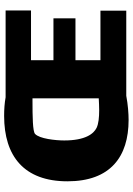

<svg xmlns="http://www.w3.org/2000/svg" viewBox="120 -736 628 907"><g transform="rotate(-90 433.5 -283.0)"><path d="M837 -450V-570H427C399 -575 370 -577 339 -577C149 -577 30 -483 30 -278C30 -75 146 11 320 11C349 11 392 8 434 0H836V-122H602V-240H800V-344H602V-450ZM283 -140C254 -154 223 -194 223 -293C223 -334 231 -410 254 -431C266 -442 336 -443 410 -443H422V-130C403 -129 384 -128 366 -128C332 -128 302 -131 283 -140Z"/></g></svg>

Font: FilmFarsi Display
Style: Regular
Weight: 400
Designer: Borna Izadpanah
Foundry: Borna Izadpanah
Version: Version 1.000;PS 001.000;hotconv 1.0.88;makeotf.lib2.5.64775